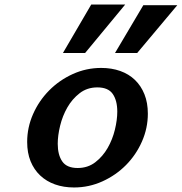

<svg xmlns="http://www.w3.org/2000/svg" viewBox="-20 -814 803 848"><path d="M100 -187Q100 -251 126 -310Q152 -369 197 -414.5Q242 -460 301.5 -487Q361 -514 427 -514Q473 -514 511 -500.5Q549 -487 576 -461Q603 -435 618 -397.5Q633 -360 633 -312Q633 -248 607 -189Q581 -130 536.5 -85Q492 -40 432.5 -13Q373 14 307 14Q261 14 223 0.5Q185 -13 157.5 -39Q130 -65 115 -102Q100 -139 100 -187ZM235 -179Q235 -130 255 -101Q275 -72 323 -72Q368 -72 401 -97.5Q434 -123 455.5 -160.5Q477 -198 487.5 -241.5Q498 -285 498 -321Q498 -370 478 -399Q458 -428 410 -428Q365 -428 332 -402.5Q299 -377 277.5 -339.5Q256 -302 245.5 -258.5Q235 -215 235 -179ZM356 -580H258L383 -794H533ZM586 -580H488L613 -791H763Z"/></svg>

Font: Perun
Style: Bold Italic
Weight: 700
Italic angle: -12°
Foundry: Copyright (c) Stefan Peev, Context Ltd, 2016
Version: Version 1.027